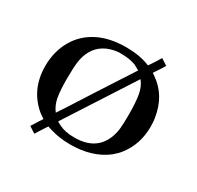

<svg xmlns="http://www.w3.org/2000/svg" viewBox="-171 -946 1236 1207"><g transform="rotate(30 447.0 -343.0)"><path d="M217 64 171 34Q171 33 196 -6L221 -45Q221 -46 220 -46Q218 -46 186 -69Q127 -118 96 -184Q64 -254 64 -340Q64 -445 112 -529Q158 -609 243 -652.5Q328 -696 447 -696Q543 -696 614 -668Q616 -667 618 -666.5Q620 -666 621 -666H622Q635 -685 650 -708L676 -750L722 -720Q722 -716 671 -640L683 -632Q803 -552 825 -397Q829 -372 829 -340Q829 -211 755 -117Q739 -96 707 -69Q604 10 446 10Q364 10 292 -13Q275 -18 273 -20Q270 -20 244 22ZM545 -628Q502 -645 436 -645H420Q304 -633 256 -548Q235 -511 228.5 -465Q222 -419 222 -337Q222 -251 231 -203Q240 -155 268 -118Q270 -118 426 -363L584 -607Q582 -608 567.5 -616Q553 -624 545 -628ZM672 -337Q672 -426 662.5 -479Q653 -532 624 -567Q310 -81 309 -79Q309 -76 336 -63Q379 -41 447 -41Q600 -41 650 -162Q664 -197 668 -233Q672 -269 672 -337Z"/></g></svg>

Font: KaTeX_Main
Style: Bold
Weight: 700
Version: Version 1.1; ttfautohint (v1.3)